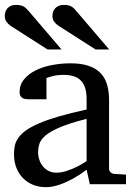

<svg xmlns="http://www.w3.org/2000/svg" viewBox="-23 -753 552 785"><path d="M331.1 -267.1Q263.7 -250 224.1 -233.4Q184.6 -216.8 164.3 -200Q144 -183.1 138.4 -165.8Q132.8 -148.4 132.8 -129.9Q132.8 -114.3 137.9 -99.4Q143.1 -84.5 152.6 -72.8Q162.1 -61 176 -54Q189.9 -46.9 208 -46.9Q228 -46.9 249.8 -54.2Q271.5 -61.5 289.6 -70.3Q310.5 -80.6 331.1 -94.2ZM344.2 0 331.1 -59.1Q304.7 -39.1 276.9 -23.4Q264.6 -16.6 251 -10.3Q237.3 -3.9 222.9 1.2Q208.5 6.3 193.6 9.3Q178.7 12.2 164.1 12.2Q136.7 12.2 113 2.9Q89.4 -6.3 71.8 -23.9Q54.2 -41.5 44.2 -66.4Q34.2 -91.3 34.2 -123Q34.2 -141.6 37.8 -158.2Q41.5 -174.8 52.7 -190.4Q64 -206.1 84.2 -220.5Q104.5 -234.9 137.5 -249Q170.4 -263.2 218 -277.1Q265.6 -291 331.1 -305.2V-348.1Q331.1 -398.4 308.6 -422.6Q286.1 -446.8 237.8 -446.8Q211.4 -446.8 192.9 -441.9Q174.3 -437 167 -434.1V-347.2H94.2Q87.4 -347.2 80.8 -348.1Q74.2 -349.1 68.8 -352.3Q63.5 -355.5 60.3 -361.1Q57.1 -366.7 57.1 -376Q57.1 -406.7 75.7 -429Q94.2 -451.2 124 -465.8Q153.8 -480.5 190.9 -487.3Q228 -494.1 265.1 -494.1Q311.5 -494.1 342 -482.9Q372.6 -471.7 390.4 -451.7Q408.2 -431.6 415.5 -404.3Q422.9 -377 422.9 -344.2V-64Q422.9 -54.7 429 -48.8Q435.1 -43 443.8 -42L492.2 -39.1V0ZM171.4 -550.8 19.5 -647.9Q9.8 -654.8 3.2 -664.6Q-3.4 -674.3 -3.4 -688Q-3.4 -695.8 -1 -703.9Q1.5 -711.9 6.8 -718.3Q12.2 -724.6 21 -728.8Q29.8 -732.9 42.5 -732.9Q53.2 -732.9 60.8 -731.2Q68.4 -729.5 74.2 -726.1Q80.1 -722.7 85 -717.5Q89.8 -712.4 95.7 -706.1L228.5 -550.8ZM367.7 -550.8 215.8 -647.9Q205.1 -654.8 198.2 -664.6Q191.4 -674.3 191.4 -688Q191.4 -695.8 193.8 -703.9Q196.3 -711.9 201.9 -718.3Q207.5 -724.6 216.6 -728.8Q225.6 -732.9 238.8 -732.9Q249 -732.9 256.3 -731.2Q263.7 -729.5 269.5 -726.1Q275.4 -722.7 280.3 -717.5Q285.2 -712.4 290.5 -706.1L423.3 -550.8Z"/></svg>

Font: Charis SIL
Style: Regular
Weight: 400
Foundry: SIL International
Version: Version 4.112